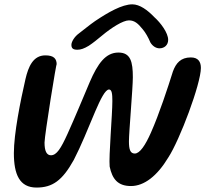

<svg xmlns="http://www.w3.org/2000/svg" viewBox="-20 -861 947 886"><path d="M337 -631.5C353 -631.5 368.5 -637 390 -650C409 -662.5 430 -679.5 451 -697C494 -733 547.5 -767 575 -767C601.5 -767 618 -751.5 638.5 -726C651.5 -711 664.5 -687.5 674 -665C684.5 -647.5 700.5 -638 716 -638C739 -638 756 -653.5 756 -677C756 -709.5 721.5 -755.5 692.5 -781.5C661 -814.5 625 -841 590.5 -841C543.5 -841 478.5 -804 418.5 -763.5C390.5 -744 373.5 -729 344.5 -707C323 -691.5 309.5 -668 309.5 -654C309.5 -637 318.5 -631.5 337 -631.5ZM148.5 4.5C222 4.5 267.5 -27.5 320.5 -123C354.5 -188.5 385.5 -266.5 419.5 -347C444 -404 466 -448 483 -448C496.5 -448 498.5 -426.5 498.5 -395C498.5 -331 481.5 -140.5 486 -92.5C498 -34.5 524 -2.5 584.5 -2.5C645 -2.5 705 -48.5 756.5 -134C809.5 -215 907 -474.5 907 -547.5C907 -576 894.5 -596 860.5 -596C814 -596 792 -569.5 778 -531.5C755.5 -459.5 714 -333 676.5 -249C651 -191.5 625.5 -152.5 602 -152.5C581 -152.5 575 -171.5 575 -208.5C575 -251 593 -454 593 -504.5C593 -575.5 583 -618.5 526.5 -618.5C468 -618.5 431.5 -569 394 -482C364 -411 324 -314.5 291.5 -243C261 -176 241.5 -144.5 215 -144.5C195 -144.5 185.5 -164.5 185.5 -203C185.5 -236 241.5 -583 241.5 -563.5C241.5 -589.5 229 -605.5 189.5 -605.5C133 -605.5 111 -554 97.5 -496C74 -394 44 -243.5 44 -154.5C44 -56.5 70 4.5 148.5 4.5Z"/></svg>

Font: Gluten
Style: Italic
Weight: 400
Italic angle: -13°
Designer: Tyler Finck
Foundry: Etcetera Type Company
Version: Version 0.920